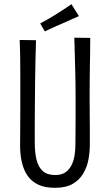

<svg xmlns="http://www.w3.org/2000/svg" viewBox="-20 -887 525 917"><path d="M242 10Q195 10 163 -5Q131 -20 112 -47.5Q93 -75 84.5 -111.5Q76 -148 76 -191Q76 -226 76.5 -269Q77 -312 77 -355Q77 -398 77 -432Q77 -477 77 -520Q77 -563 76.5 -606.5Q76 -650 74 -696L152 -695Q151 -662 150 -625.5Q149 -589 148.5 -553Q148 -517 147.5 -484.5Q147 -452 147 -426Q147 -397 146.5 -365Q146 -333 146 -302.5Q146 -272 146 -247Q146 -222 146 -207Q146 -159 154.5 -124Q163 -89 184.5 -70Q206 -51 244 -51Q274 -51 292.5 -64Q311 -77 321.5 -98Q332 -119 336 -144Q340 -169 340 -194Q340 -204 340.5 -235.5Q341 -267 341 -315Q341 -363 341 -424Q341 -488 339.5 -540.5Q338 -593 337 -634.5Q336 -676 335 -707L411 -706Q411 -673 410.5 -642.5Q410 -612 409.5 -580Q409 -548 408.5 -510Q408 -472 408 -422Q409 -337 409 -276.5Q409 -216 409 -193Q409 -161 402.5 -125.5Q396 -90 378 -59Q360 -28 327.5 -9Q295 10 242 10ZM194 -737 172 -775Q189 -784 207.5 -794.5Q226 -805 245 -817Q258 -825 271 -833.5Q284 -842 297 -850.5Q310 -859 321 -867L357 -810Q343 -804 328.5 -797.5Q314 -791 299.5 -784.5Q285 -778 271 -772Q257 -766 243.5 -760Q230 -754 217.5 -748Q205 -742 194 -737Z"/></svg>

Font: Truculenta
Style: Regular
Weight: 400
Designer: Ivan Castro, Eva Sanz & Omnibus-Type Team
Foundry: Omnibus-Type
Version: Version 1.002